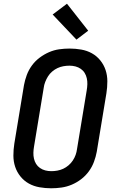

<svg xmlns="http://www.w3.org/2000/svg" viewBox="-20 -1004 640 1032"><path d="M255 8Q223 8 192 2.5Q161 -3 135 -17.5Q109 -32 90 -55.5Q71 -79 61.5 -107.5Q52 -136 52 -168Q52 -200 57 -232L109 -547Q114 -574 124 -601Q134 -628 151.5 -652Q169 -676 193 -694Q217 -712 243.5 -723.5Q270 -735 298 -739Q326 -743 354 -743Q386 -743 417 -737.5Q448 -732 474 -717.5Q500 -703 519 -679.5Q538 -656 547.5 -627.5Q557 -599 557 -567Q557 -535 552 -503L500 -188Q495 -161 485 -134Q475 -107 457.5 -83Q440 -59 416.5 -41Q393 -23 366 -11.5Q339 0 311 4Q283 8 255 8ZM256 -84Q272 -84 288.5 -87Q305 -90 320 -97Q335 -104 348.5 -115.5Q362 -127 371.5 -141.5Q381 -156 386.5 -171.5Q392 -187 394 -203L446 -518Q449 -535 449.5 -551.5Q450 -568 446.5 -583.5Q443 -599 435 -612Q427 -625 414 -634Q401 -643 385.5 -647Q370 -651 353 -651Q337 -651 320.5 -648Q304 -645 289 -638Q274 -631 260.5 -619.5Q247 -608 238 -593.5Q229 -579 223 -563.5Q217 -548 215 -532L163 -217Q160 -200 159.5 -183.5Q159 -167 162.5 -151.5Q166 -136 174 -123Q182 -110 195 -101Q208 -92 223.5 -88Q239 -84 256 -84ZM391 -791 263 -926 340 -984 454 -839Z"/></svg>

Font: Iosevka Semibold Extended
Style: Italic
Weight: 600
Width: 7
Italic angle: -9°
Monospace: yes
Designer: Belleve Invis
Foundry: Belleve Invis
Version: Version 32.5.0; ttfautohint (v1.8.4)